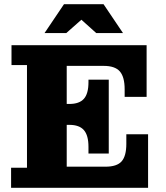

<svg xmlns="http://www.w3.org/2000/svg" viewBox="-20 -898 794 918"><path d="M33 0V-96H109V-587H35V-682H299V0ZM299 0V-101H688V0ZM403 -196Q403 -251 381 -276Q359 -301 312 -301H500V-164H403ZM299 -301V-401H500V-301ZM484 -101Q539 -101 561.5 -126.5Q584 -152 584 -210V-256H688V-101ZM312 -401Q359 -401 381 -425.5Q403 -450 403 -505V-517H500V-401ZM299 -583V-682H681V-583ZM576 -471Q576 -530 553 -556.5Q530 -583 476 -583H681V-435H576ZM193 -740 286 -878H475L568 -740H440L331 -838H408L297 -740Z"/></svg>

Font: Montagu Slab 24pt
Style: Bold
Weight: 700
Designer: Florian Karsten
Foundry: Florian Karsten
Version: Version 1.000